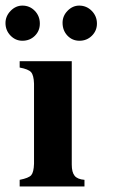

<svg xmlns="http://www.w3.org/2000/svg" viewBox="-52 -673 418 693"><path d="M252.9 -23.9V0H19V-23.9Q51.8 -30.3 60.8 -40.8Q69.8 -51.3 70.8 -82V-371.1Q69.8 -401.4 60.3 -412.4Q50.8 -423.3 19 -429.2V-452.1H207V-79.1Q207 -51.3 217.3 -38.6Q227.5 -25.9 252.9 -23.9ZM28.8 -652.8Q55.2 -652.8 73.5 -634Q91.8 -615.2 91.8 -587.9Q91.8 -561.5 73.7 -543.7Q55.7 -525.9 28.8 -525.9Q3.9 -525.9 -14.2 -544.7Q-32.2 -563.5 -32.2 -589.8Q-32.2 -614.7 -13.7 -633.8Q4.9 -652.8 28.8 -652.8ZM233.9 -652.8Q260.3 -652.8 279.1 -633.8Q297.9 -614.7 297.9 -587.9Q297.9 -562 279.5 -543.9Q261.2 -525.9 234.9 -525.9Q209 -525.9 191.4 -544.4Q173.8 -563 173.8 -590.8Q173.8 -615.7 192.1 -634.3Q210.4 -652.8 233.9 -652.8Z"/></svg>

Font: Accordance
Style: Bold
Weight: 700
Version: Version 1.2 (build January 31, 2020) Miklal Software Solutio